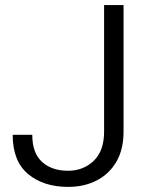

<svg xmlns="http://www.w3.org/2000/svg" viewBox="-20 -731 591 761"><path d="M392.6 -209.5V-710.9H469.7V-209.5Q469.7 -138.7 441.2 -89.8Q412.6 -41 363 -15.6Q313.5 9.8 250 9.8Q152.8 9.8 91.6 -41Q30.3 -91.8 30.3 -196.8H107.9Q107.9 -124.5 146.5 -89.4Q185.1 -54.2 250 -54.2Q310.1 -54.2 351.3 -93.5Q392.6 -132.8 392.6 -209.5Z"/></svg>

Font: Vazirmatn UI Light
Style: Regular
Weight: 300
Designer: Saber Rastikerdar
Foundry: Saber Rastikerdar
Version: Version 33.003